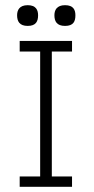

<svg xmlns="http://www.w3.org/2000/svg" viewBox="-20 -721 363 741"><path d="M180 -40V-522H258V-563H56V-522H135V-40H56V0H258V-40ZM87 -621C119 -621 127 -639 127 -662C127 -682 119 -701 87 -701C55 -701 46 -682 46 -662C46 -639 55 -621 87 -621ZM231 -621C264 -621 271 -639 271 -662C271 -682 264 -701 231 -701C199 -701 190 -682 190 -662C190 -639 199 -621 231 -621Z"/></svg>

Font: OSH Darker Grotesque
Style: Regular
Weight: 400
Designer: Gabriel Lam
Foundry: TypeRant
Version: Version 1.000;Glyphs 3.1.1 (3148)